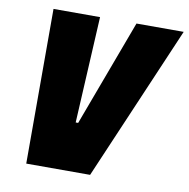

<svg xmlns="http://www.w3.org/2000/svg" viewBox="-78 -764 828 841"><g transform="rotate(10 336.0 -344.0)"><path d="M93 0V-688H300L275 -215H286L462 -688H672L377 0Z"/></g></svg>

Font: Saira Semi Condensed Black
Style: Italic
Weight: 900
Width: 4
Italic angle: -12°
Designer: Hector Gatti with collaboration of the Omnibus-Type team
Foundry: Omnibus-Type
Version: Version 1.001; ttfautohint (v1.8)